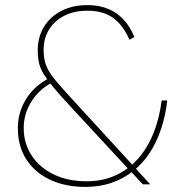

<svg xmlns="http://www.w3.org/2000/svg" viewBox="-20 -723 696 753"><path d="M540 0 491 -53 478 -66 253 -309Q214 -351 190 -380Q166 -409 152 -431.5Q138 -454 133 -476Q128 -498 128 -526Q128 -578 152.5 -618Q177 -658 221 -680.5Q265 -703 323 -703Q368 -703 403.5 -688.5Q439 -674 464.5 -646.5Q490 -619 507 -578L488 -567Q461 -627 422 -654Q383 -681 323 -681Q270 -681 231.5 -661Q193 -641 172 -606.5Q151 -572 151 -528Q151 -503 155.5 -484Q160 -465 171 -445.5Q182 -426 202.5 -402Q223 -378 255 -343L498 -78L505 -70L569 0ZM50 -221Q50 -283 83.5 -336.5Q117 -390 183 -422L195 -404Q139 -379 106 -329Q73 -279 73 -221Q73 -160 104.5 -112.5Q136 -65 191.5 -38.5Q247 -12 319 -12Q380 -12 430.5 -34Q481 -56 519 -98Q557 -140 581 -198.5Q605 -257 614 -329H636Q629 -269 611.5 -216.5Q594 -164 566.5 -122.5Q539 -81 501.5 -51.5Q464 -22 417.5 -6Q371 10 315 10Q236 10 176.5 -18Q117 -46 83.5 -97.5Q50 -149 50 -221Z"/></svg>

Font: Mach Thin
Style: Regular
Weight: 250
Version: Version 1.002